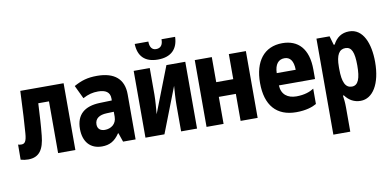

<svg xmlns="http://www.w3.org/2000/svg" viewBox="-87 -1038 3175 1554"><g transform="rotate(-10 1500.0 -261.0)"><path d="M74 9C165 9 203 -50 214 -162C223 -249 226 -313 232 -425H320V0H462V-549H106C98 -366 94 -295 87 -205C82 -135 67 -120 40 -120C29 -120 22 -121 13 -124L12 0C32 6 52 9 74 9Z M680 9C741 9 785 -13 825 -73H829L854 0H957V-371C957 -496 881 -561 738 -561C659 -561 609 -545 547 -511L599 -402C644 -426 681 -435 725 -435C785 -435 822 -413 822 -361V-344L722 -341C598 -337 528 -280 528 -161C528 -56 584 9 680 9ZM726 -119C693 -119 666 -135 666 -174C666 -222 702 -247 764 -249L822 -251V-210C822 -149 775 -119 726 -119Z M1248 -605C1358 -605 1413 -664 1416 -762H1304C1305 -718 1287 -691 1248 -691C1213 -691 1196 -718 1196 -762H1084C1087 -663 1139 -605 1248 -605ZM1038 0H1194L1339 -373C1336 -331 1331 -268 1331 -216V0H1462V-549H1307L1160 -171C1164 -214 1170 -284 1170 -332V-549H1038Z M1540 0H1680V-222H1820V0H1960V-549H1820V-343H1680V-549H1540Z M2277 9C2358 9 2412 -10 2444 -29V-155C2414 -135 2367 -117 2300 -117C2229 -117 2178 -153 2175 -229H2472V-307C2472 -480 2389 -561 2261 -561C2110 -561 2028 -451 2028 -274C2028 -91 2115 9 2277 9ZM2175 -330C2177 -403 2208 -438 2257 -438C2302 -438 2330 -405 2331 -330Z M2540 240H2679V41C2679 1 2675 -33 2671 -58H2679C2711 -15 2752 9 2806 9C2905 9 2975 -100 2975 -281C2975 -432 2925 -561 2810 -561C2749 -561 2705 -531 2677 -476H2669L2648 -549H2540ZM2756 -117C2704 -117 2679 -164 2679 -275V-292C2679 -392 2707 -433 2757 -433C2808 -433 2828 -387 2828 -278C2828 -172 2808 -117 2756 -117Z"/></g></svg>

Font: Noto Sans Mono ExtraCondensed ExtraBold
Style: Regular
Weight: 800
Width: 2
Designer: Monotype Design Team
Foundry: Monotype Imaging Inc.
Version: Version 2.014